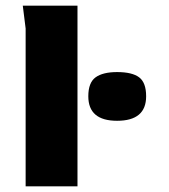

<svg xmlns="http://www.w3.org/2000/svg" viewBox="-20 -654 593 674"><path d="M70 0V-554L60 -634H252V0ZM391 -230Q290 -230 290 -316Q290 -364 315.5 -382.5Q341 -401 391 -401Q444 -401 468.5 -382.5Q493 -364 493 -316Q493 -230 391 -230Z"/></svg>

Font: Goldman
Style: Bold
Weight: 700
Designer: Jaikishan Patel
Version: Version 1.000; ttfautohint (v1.8.3)